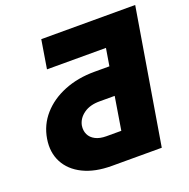

<svg xmlns="http://www.w3.org/2000/svg" viewBox="-130 -858 968 983"><g transform="rotate(-20 354.5 -366.5)"><path d="M586.9 0H315.4Q223.6 0 160.2 -31.2Q96.7 -62.5 67.9 -117.7Q39.1 -172.9 50.8 -244.1Q62.5 -315.9 109.6 -369.6Q156.7 -423.3 230.7 -453.4Q304.7 -483.4 396.5 -483.4H477.5L493.2 -578.1H171.9L197.3 -733.4H709ZM421.9 -152.3 451.2 -332H370.1Q316.4 -332.5 282.2 -307.9Q248 -283.2 241.2 -246.1Q237.3 -219.7 247.3 -198.5Q257.3 -177.2 281 -164.8Q304.7 -152.3 340.8 -152.3Z"/></g></svg>

Font: Inter 28pt Black
Style: Italic
Weight: 900
Italic angle: -9.3988°
Designer: Rasmus Andersson
Foundry: rsms
Version: Version 4.001;git-66647c0bb